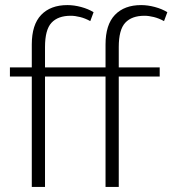

<svg xmlns="http://www.w3.org/2000/svg" viewBox="-20 -735 678 755"><path d="M535 -715Q561 -715 589 -707.5Q617 -700 638 -687L625 -652Q605 -663 585 -668Q565 -673 548 -673Q498 -673 472.5 -645.5Q447 -618 447 -550V-470H608V-434H447V0H395V-434H157V0H105V-434H19V-470H105V-560Q105 -638 142 -676.5Q179 -715 245 -715Q271 -715 299 -707.5Q327 -700 348 -687L335 -652Q315 -663 295 -668Q275 -673 258 -673Q208 -673 182.5 -645.5Q157 -618 157 -550V-470H395V-560Q395 -638 432 -676.5Q469 -715 535 -715Z"/></svg>

Font: Mukta ExtraLight
Style: Regular
Weight: 275
Designer: Girish Dalvi and Yashodeep Gholap
Foundry: Ek Type
Version: Version 2.538;PS 1.002;hotconv 16.6.51;makeotf.lib2.5.65220;